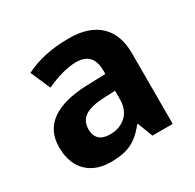

<svg xmlns="http://www.w3.org/2000/svg" viewBox="-128 -696 861 847"><g transform="rotate(-30 302.0 -273.0)"><path d="M424.3 0 395 -76.7H391.1Q365.2 -43.9 339.1 -25.1Q313 -6.3 282 1.7Q251 9.8 209 9.8Q157.2 9.8 119.6 -10.5Q82 -30.8 62 -69.1Q42 -107.4 42 -160.6Q42 -244.6 104 -288.6Q166 -332.5 285.6 -336.4L380.4 -339.4V-355.5Q380.4 -402.3 359.1 -425.8Q337.9 -449.2 294.4 -449.2Q230 -449.2 140.6 -408.2L96.7 -508.8Q189.9 -556.2 319.3 -556.2Q420.4 -556.2 474.1 -505.6Q527.8 -455.1 527.8 -359.9V0ZM380.4 -208V-253.9L321.8 -251.5Q255.4 -248.5 224.6 -227.5Q193.8 -206.5 193.8 -164.6Q193.8 -131.8 212.4 -114.7Q231 -97.7 266.6 -97.7Q299.8 -97.7 325.7 -111.3Q351.6 -125 366 -149.9Q380.4 -174.8 380.4 -208Z"/></g></svg>

Font: Viking Open Sans
Style: Bold
Weight: 700
Foundry: Ascender Corporation
Version: Version 2.001